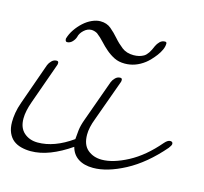

<svg xmlns="http://www.w3.org/2000/svg" viewBox="-113 -684 843 793"><g transform="rotate(15 308.5 -287.5)"><path d="M605 -166Q618 -181 629 -181Q640 -181 640 -171Q640 -165 630 -152Q560 -71 484.5 -31Q409 9 349 9Q310 9 285 -7.5Q260 -24 252 -55Q207 -24 164.5 -7.5Q122 9 82 9Q61 9 41.5 4Q22 -1 8 -12Q-6 -23 -14.5 -42Q-23 -61 -23 -88Q-23 -106 -19.5 -127.5Q-16 -149 -7 -174L56 -352Q60 -362 69 -371Q78 -380 90 -380Q98 -380 98 -372Q98 -367 97 -364L34 -187Q19 -145 19 -114Q19 -74 42.5 -53.5Q66 -33 101 -33Q172 -33 248 -87Q249 -104 251.5 -125.5Q254 -147 264 -174L328 -352Q332 -362 341 -371Q350 -380 362 -380Q370 -380 370 -372Q370 -367 369 -364L305 -187Q290 -148 290 -118Q290 -74 314.5 -53.5Q339 -33 375 -33Q423 -33 485.5 -66Q548 -99 605 -166ZM146 -496Q142 -484 132.5 -474.5Q123 -465 111 -465Q103 -465 103 -478Q109 -499 122 -518Q135 -537 151.5 -552Q168 -567 187 -575.5Q206 -584 223 -584Q250 -584 268.5 -568.5Q287 -553 303.5 -534Q320 -515 340 -499.5Q360 -484 390 -484Q415 -484 433 -494.5Q451 -505 466 -543Q471 -554 480 -563Q489 -572 502 -572Q509 -572 509 -565Q509 -552 502.5 -538Q496 -524 486.5 -511.5Q477 -499 466.5 -488Q456 -477 448 -471Q409 -441 364 -441Q338 -441 319 -450.5Q300 -460 283.5 -474Q267 -488 252.5 -504Q238 -520 221 -533Q208 -540 196 -540Q179 -540 164 -526Q149 -512 146 -496Z"/></g></svg>

Font: Discipuli Britannica
Style: Regular
Weight: 400
Designer: Peter Wiegel
Foundry: Peter Wiegel
Version: Version 0.001 2009